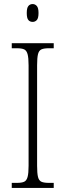

<svg xmlns="http://www.w3.org/2000/svg" viewBox="-20 -927 324 947"><path d="M38 0V-25H63Q87 -25 99 -30.5Q111 -36 116 -54Q121 -72 121 -109V-605Q121 -642 116 -660Q111 -678 99 -683.5Q87 -689 63 -689H38V-714H245V-689H221Q197 -689 184.5 -683.5Q172 -678 167.5 -660Q163 -642 163 -605V-109Q163 -72 167.5 -54Q172 -36 184.5 -30.5Q197 -25 221 -25H245V0ZM141 -819Q128 -819 120 -828Q112 -837 112 -863Q112 -888 120 -897.5Q128 -907 141 -907Q153 -907 161.5 -897.5Q170 -888 170 -863Q170 -837 161.5 -828Q153 -819 141 -819Z"/></svg>

Font: Noto Serif Myanmar Condensed ExtraLight
Style: Regular
Weight: 200
Width: 3
Designer: Ben Mitchell and the Monotype Design Team
Foundry: Monotype Imaging Inc.
Version: Version 2.106; ttfautohint (v1.8.4.7-5d5b)